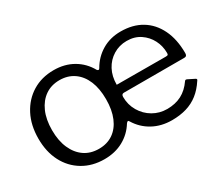

<svg xmlns="http://www.w3.org/2000/svg" viewBox="-98 -780 1193 1029"><g transform="rotate(-30 498.5 -265.0)"><path d="M299 10Q224 10 166.5 -24.5Q109 -59 77.5 -120Q46 -181 46 -262Q46 -345 78.5 -407.5Q111 -470 168 -505Q225 -540 300 -540Q367 -540 419 -510Q471 -480 501 -426Q510 -415 517 -426Q547 -479 598 -509.5Q649 -540 714 -540Q789 -540 843 -507.5Q897 -475 927 -413.5Q957 -352 957 -266Q957 -258 953.5 -252.5Q950 -247 939 -247H566Q551 -247 551 -229Q551 -181 574.5 -141Q598 -101 637.5 -78Q677 -55 724 -55Q775 -55 813.5 -75Q852 -95 881 -137Q884 -141 887 -141.5Q890 -142 895 -140L937 -119Q946 -114 938 -105Q912 -65 879.5 -39.5Q847 -14 806.5 -2Q766 10 717 10Q651 10 599 -18.5Q547 -47 516 -98Q509 -112 498 -96Q467 -46 416 -18Q365 10 299 10ZM301 -53Q352 -53 389 -78.5Q426 -104 446 -151.5Q466 -199 466 -265Q466 -331 446 -378.5Q426 -426 388.5 -452Q351 -478 300 -478Q249 -478 211.5 -452Q174 -426 153 -378.5Q132 -331 132 -265Q132 -200 153 -152.5Q174 -105 211.5 -79Q249 -53 301 -53ZM717 -480Q671 -480 633.5 -457Q596 -434 575 -394.5Q554 -355 554 -303L856 -302Q867 -302 870 -304.5Q873 -307 873 -316Q873 -359 854 -396Q835 -433 800 -456.5Q765 -480 717 -480Z"/></g></svg>

Font: Libre Franklin Thin
Style: Regular
Weight: 400
Version: Version 3.000